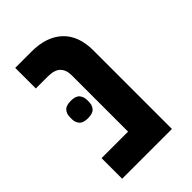

<svg xmlns="http://www.w3.org/2000/svg" viewBox="-187 -683 758 758"><g transform="rotate(-45 192.0 -304.0)"><path d="M34 -115H182V-430Q182 -460 165.5 -476.5Q149 -493 111 -493H45V-608H136Q219 -608 265.5 -564.5Q312 -521 312 -438V0H34ZM108 -264Q81 -264 70.5 -276.5Q60 -289 60 -306V-319Q60 -336 70.5 -348.5Q81 -361 108 -361Q135 -361 145.5 -348.5Q156 -336 156 -319V-306Q156 -289 145.5 -276.5Q135 -264 108 -264Z"/></g></svg>

Font: IBM Plex Sans Hebrew SmBld
Style: Regular
Weight: 600
Designer: Mike Abbink, Paul van der Laan, Pieter van Rosmalen, Yanek Iontef
Foundry: Bold Monday
Version: Version 1.3